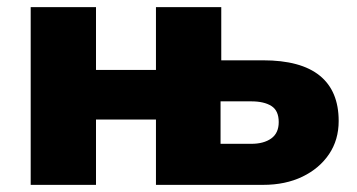

<svg xmlns="http://www.w3.org/2000/svg" viewBox="-20 -518 1001 538"><path d="M66 0V-498H249V-322H417V-498H600V-349H717Q823 -349 876 -306Q929 -263 929 -179Q929 -126 902 -86Q875 -46 827.5 -23Q780 0 717 0H417V-183H249V0ZM598 -115H684Q719 -115 740 -130Q761 -145 761 -176Q761 -208 740.5 -221Q720 -234 684 -234H598Z"/></svg>

Font: Nunito Sans 10pt Black
Style: Regular
Weight: 900
Designer: Vernon Adams
Foundry: Vernon Adams
Version: Version 3.101;gftools[0.9.27]